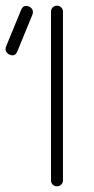

<svg xmlns="http://www.w3.org/2000/svg" viewBox="-89 -654 331 674"><path d="M132 -21Q132 -12 126 -6Q120 0 111 0Q102 0 96 -6Q90 -12 90 -21V-613Q90 -622 96 -628Q102 -634 111 -634Q120 -634 126 -628Q132 -622 132 -613ZM-55 -462Q-74 -471 -68 -490L-15 -619Q-7 -639 13 -631Q31 -622 25 -603L-28 -474Q-36 -454 -55 -462Z"/></svg>

Font: Jura Light
Style: Regular
Weight: 300
Designer: Daniel Johnson, Alexei Vanyashin
Foundry: Daniel Johnson
Version: Version 5.103